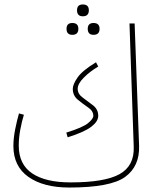

<svg xmlns="http://www.w3.org/2000/svg" viewBox="-20 -819 688 860"><path d="M325 -773Q325 -746 351 -746Q378 -746 378 -773Q378 -799 351 -799Q325 -799 325 -773ZM373 -690Q373 -663 399 -663Q426 -663 426 -690Q426 -716 399 -716Q373 -716 373 -690ZM278 -690Q278 -663 304 -663Q331 -663 331 -690Q331 -716 304 -716Q278 -716 278 -690ZM420 -300Q420 -329 397 -347Q374 -365 351 -381.5Q328 -398 328 -421Q328 -444 355.5 -471.5Q383 -499 420 -521L410 -540Q349 -503 327.5 -472Q306 -441 306 -421Q306 -391 329 -372Q352 -353 375 -337.5Q398 -322 398 -300Q398 -287 374.5 -267.5Q351 -248 277 -225L283 -204Q357 -227 388.5 -251Q420 -275 420 -300ZM290 21Q475 21 540.5 -26.5Q606 -74 603 -166L583 -714H560L579 -161Q582 -76 515.5 -39Q449 -2 296 -2Q184 -2 124 -42.5Q64 -83 64 -167Q64 -202 71 -239Q78 -276 87 -305L65 -311Q56 -280 48 -240Q40 -200 40 -165Q40 -74 107.5 -26.5Q175 21 290 21Z"/></svg>

Font: Noto Sans Arabic Condensed Thin
Style: Regular
Weight: 250
Width: 3
Designer: Nadine Chahine
Foundry: Monotype Imaging Inc.
Version: 1.001